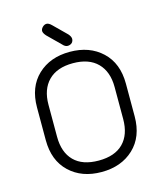

<svg xmlns="http://www.w3.org/2000/svg" viewBox="-119 -888 838 986"><g transform="rotate(-15 300.0 -395.5)"><path d="M248 -785.2 316.4 -717.8Q329.1 -703.1 329.1 -691.4Q329.1 -679.7 321.3 -670.9Q311.5 -662.1 297.9 -662.1Q284.2 -662.1 271.5 -676.8L204.1 -743.2Q190.4 -758.8 190.4 -769.5Q190.4 -780.3 200.2 -790Q210 -799.8 221.7 -799.8Q233.4 -799.8 248 -785.2ZM63.5 -223.6V-397.5Q63.5 -505.9 128.9 -567.9Q194.3 -629.9 299.3 -629.9Q404.3 -629.9 470.2 -567.9Q536.1 -505.9 536.1 -397.5V-223.6Q536.1 -115.2 470.2 -53.2Q404.3 8.8 299.3 8.8Q194.3 8.8 128.9 -53.2Q63.5 -115.2 63.5 -223.6ZM124 -395.5V-225.6Q124 -142.6 168.9 -97.2Q213.9 -51.8 299.8 -51.8Q385.7 -51.8 430.7 -97.2Q475.6 -142.6 475.6 -225.6V-395.5Q475.6 -477.5 430.2 -523.4Q384.8 -569.3 299.8 -569.3Q214.8 -569.3 169.4 -523.4Q124 -477.5 124 -395.5Z"/></g></svg>

Font: Jura
Style: Medium
Weight: 500
Version: Version 2.6.1